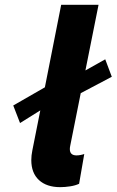

<svg xmlns="http://www.w3.org/2000/svg" viewBox="-20 -772 486 800"><path d="M110.4 -105Q110.4 -124 114.7 -145L147.9 -312L147 -311.5L63.5 -259.3L35.2 -332.5L167 -408.2L234.9 -752H390.6L335.9 -478.5L418.5 -524.9L445.8 -452.1L316.4 -383.8L272.5 -164.1Q271 -156.7 271 -150.9Q271 -124.5 298.8 -124.5Q306.6 -124.5 315.7 -126.2Q324.7 -127.9 331.1 -130.4L309.6 -6.3Q294.4 1 272.5 4.4Q250.5 7.8 231 7.8Q174.3 7.8 142.3 -21.7Q110.4 -51.3 110.4 -105Z"/></svg>

Font: Reddit Sans Vanilla ExtraBold
Style: Italic
Weight: 800
Italic angle: -11.25°
Designer: Stephen Hutchings
Version: Version 1.013